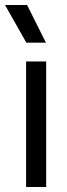

<svg xmlns="http://www.w3.org/2000/svg" viewBox="-43 -745 265 765"><path d="M61 -500H141V0H61ZM65 -725 140 -575H62L-23 -725Z"/></svg>

Font: CyStack Display
Style: Regular
Weight: 400
Designer: Weizhong Zhang
Foundry: 本地遙控
Version: Version 1.000;Glyphs 3.1.2 (3151)